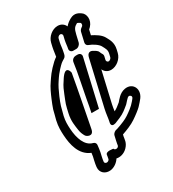

<svg xmlns="http://www.w3.org/2000/svg" viewBox="-210 -779 1000 1112"><g transform="rotate(-30 290.0 -223.0)"><path d="M126.8 -220C132.5 -244.8 134.3 -248.2 142.4 -271.4L153.7 -299.4C167.7 -332 179.7 -356.5 194.1 -377.8L206.5 -396.3C211.4 -404 221.7 -417 236.7 -433.8C262.9 -461.5 263.7 -461.5 285.1 -474.7C300.1 -483.8 299.6 -496.3 303.2 -512C307.7 -531.6 308.4 -552 312.1 -568L317.7 -592C319.6 -600.6 329 -608 336.9 -608C345.2 -608 351.5 -599.8 349.7 -592L344.1 -568C339.3 -547.1 338.8 -527.6 335.4 -513C331.9 -497.9 343.9 -488 354.7 -488H375.7C390.8 -488 404 -502.3 406.4 -513L417.3 -560C425.6 -596.1 432.9 -603.9 454.3 -615.8C455.7 -615.8 462.7 -613.3 471.8 -607.3C475.7 -604.7 478.2 -595.6 472 -586.2C469.4 -583.8 467.4 -582.2 463.9 -580C456.3 -575.1 450.8 -566.6 449.3 -560L434.7 -497C432.2 -485.9 438.1 -476.3 446.4 -473.3C474.8 -463 505.1 -441.7 513 -425.2C524.7 -402.8 532.5 -391.9 527.2 -369L522.3 -348C520.6 -340.4 510.4 -332 502.7 -332C495 -332 488.6 -340.4 490.3 -348L495.4 -370C497 -376.8 495.2 -383.8 492.2 -387.7C489.7 -391 486.4 -398.2 483.9 -404.9C479.3 -417.3 464.2 -424.3 455.3 -429.4C455.3 -429.4 424.2 -451.4 414 -407L344.7 -107C337.5 -75.9 336.2 -48.4 331 -26C331 -26 319.3 9.8 358.4 -2.3C362.6 -3.6 365.7 -5 370 -7.2L392 -16.2C422.9 -28.7 443.2 -47 463.3 -63.3C464.5 -64.3 465.9 -65.6 466.7 -66.5C488.3 -89.4 499.2 -108.3 513.3 -95.2C521.4 -87.6 516.8 -80.6 510.4 -72.9L502.8 -63.7C487.2 -47.1 485.7 -44 468 -30.3C442.3 -10.9 426.5 1 399.7 12.3C383.7 18.9 364.4 26.9 349.4 31.2C333.5 32.9 320 43.4 316.8 57L309.7 88C302.6 118.8 307 116.8 299.9 124C291.2 132.9 275 129.1 273.6 120C273.6 120 225.4 109.6 222.7 131.8C222.1 137.3 221.4 141.3 221.2 142C217.5 158.2 219.9 158.7 213.6 164.7C202.4 175.4 185.3 169 186.6 157.1C187.9 145.7 189.1 138.2 192.8 122L197.9 100C199.9 91.3 203.1 66.2 204.2 54.5C205 45.6 200.1 38.3 194 35.1C191.9 33.8 189.3 32.9 188.1 32.6C137.8 20.4 117.6 -41.4 113.7 -105C112.1 -131.2 111.3 -157.1 118.6 -189C120.7 -198.1 124.2 -208.8 126.8 -220ZM252.1 -506.9C236.4 -496.4 223.3 -484.6 202.1 -462.2C184.8 -442.9 173.9 -429.7 164.9 -415.7L153.4 -398.7C133.3 -370.8 119.9 -339.2 106.7 -308.6L94.8 -279.2C85.6 -256.4 83.3 -248.1 77 -220.7C74.1 -210.7 70.8 -198.4 68.6 -189C59.6 -149.8 60.9 -117.9 62.5 -91C66.3 -28.7 82 49.4 151.3 76.9C150.3 84.4 148.2 98.4 147.9 100.1L142.8 122C138.8 139.5 137.1 149.8 135.6 162.9C131.4 201.9 162.9 224.3 197.8 219.9C221.5 216.8 246.5 200 260.3 177.5C280.5 182.4 310.1 177.3 332.9 154C359 127.4 356.4 102.1 359.7 88L362.4 76.1C379.4 70.5 396.4 63.3 410.1 57.7C445.1 43 467.6 25.9 493.5 6.3C516.3 -11.2 526.3 -21.9 539 -37.1L546.3 -45.9C591.9 -94.5 563 -157.9 504.1 -147.6C466.5 -141 445.1 -109 434.2 -97.1C416.2 -82.4 404 -71.9 387.6 -64.2C389.4 -77.4 391.6 -93.6 394.7 -107L442.4 -313.8C449.8 -296.1 466.6 -282 491.1 -282C527.3 -282 564.1 -312.3 572.3 -348L577.2 -369C586.9 -411.1 569.3 -437.2 560.2 -454.8C546.2 -483.7 514.3 -501.3 488.8 -514.4L496.7 -548.6C500.2 -551.6 504 -555 507.3 -558.5C537.5 -590.4 530.8 -634.8 506.6 -650.7C495.6 -658 471.3 -676.5 437.7 -658.2C422.5 -649.9 410.2 -641.2 397.6 -626.4C389.7 -644.7 372.6 -658 348.4 -658C312.1 -658 276 -627.9 267.7 -592L262.1 -568C257 -545.7 256 -526.1 252.1 -506.9ZM368.3 -456H354.3C343.7 -456 325.8 -449.4 323.1 -428.5C314.5 -362.8 295.9 -281.5 282.6 -208.3C277 -177.5 272.7 -150.3 266.2 -122C265.9 -121 316.4 -123 316.2 -122L387.5 -431C391 -446.1 379 -456 368.3 -456ZM219.9 -43C240.8 -153.2 264.6 -270.1 284.2 -382.4C284.2 -382.4 275.8 -433.3 241.4 -394.9C230.4 -382.6 223.2 -369.4 219.4 -363.8C201.8 -339.2 193.1 -316.7 184.5 -295.1L172.5 -265.1C165.3 -246.9 161.8 -237.3 157.3 -218L150.6 -189C139.5 -140.8 147.2 -106.6 151.2 -76.3C153.9 -57.4 160.5 -42.2 168.5 -29C169.7 -26.9 171.8 -24.8 173.4 -23.7C173.4 -23.7 210.8 5.4 219.9 -43Z"/></g></svg>

Font: HoneyBee
Style: StrIt
Weight: 700
Foundry: Cannot Into Space Fonts
Version: Version 0.89